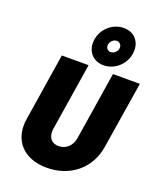

<svg xmlns="http://www.w3.org/2000/svg" viewBox="-178 -1110 1023 1228"><g transform="rotate(20 333.5 -496.5)"><path d="M407 -732C489 -732 561 -802 561 -890C561 -955 516 -1001 450 -1001C367 -1001 295 -931 295 -844C295 -779 340 -732 407 -732ZM422 -827C403 -827 389 -841 389 -860C389 -886 411 -908 435 -908C454 -908 468 -894 468 -874C468 -849 445 -827 422 -827ZM290 8C449 8 570 -92 594 -243L667 -700H484L411 -238C403 -184 364 -148 314 -148C270 -148 244 -176 244 -220C244 -226 244 -232 245 -238L318 -700H136L64 -243C61 -227 60 -211 60 -196C60 -72 148 8 290 8Z"/></g></svg>

Font: Arthouse Owned Black
Style: Italic
Weight: 900
Italic angle: -10°
Designer: Jeremy Tribby
Foundry: Tribby Type
Version: Version 1.000;PS 001.000;hotconv 1.0.88;makeotf.lib2.5.64775